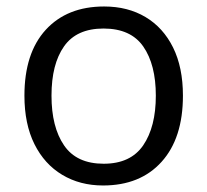

<svg xmlns="http://www.w3.org/2000/svg" viewBox="-20 -565 642 595"><path d="M546.9 -268.6Q546.9 -136.7 480.7 -63.5Q414.6 9.8 299.3 9.8Q228 9.8 172.9 -23.2Q117.7 -56.2 86.7 -118.4Q55.7 -180.7 55.7 -268.6Q55.7 -400.4 121.8 -472.7Q188 -544.9 302.7 -544.9Q376 -544.9 430.9 -512.2Q485.8 -479.5 516.4 -417.7Q546.9 -356 546.9 -268.6ZM139.6 -268.6Q139.6 -171.4 178.5 -114.5Q217.3 -57.6 301.3 -57.6Q384.8 -57.6 423.8 -114.7Q462.9 -171.9 462.9 -268.6Q462.9 -364.7 424.1 -420.7Q385.3 -476.6 300.8 -476.6Q217.3 -476.6 178.5 -421.4Q139.6 -366.2 139.6 -268.6Z"/></svg>

Font: Open Sans
Style: Regular
Weight: 400
Designer: Monotype Design Team
Foundry: Monotype Imaging Inc.
Version: Version 3.000; ttfautohint (v1.8.4)